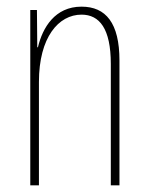

<svg xmlns="http://www.w3.org/2000/svg" viewBox="-20 -557 448 577"><path d="M225 -537C145 -537 108 -474 94 -415H92L91 -527H71V0H97V-311C97 -445 156 -513 225 -513C279 -513 313 -471 313 -365V0H339V-375C339 -488 298 -537 225 -537Z"/></svg>

Font: Noto Sans Georgian ExtraCondensed Thin
Style: Regular
Weight: 100
Width: 2
Designer: Monotype Design Team, Akaki Razmadze
Foundry: Google LLC
Version: Version 2.005